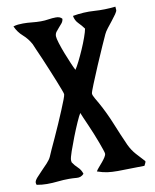

<svg xmlns="http://www.w3.org/2000/svg" viewBox="-77 -716 624 775"><g transform="rotate(-10 235.5 -328.5)"><path d="M30 -650Q40 -653 49.5 -654Q59 -655 70 -655Q88 -655 106.5 -653Q125 -651 143 -651Q159 -651 174.5 -653.5Q190 -656 205 -656Q222 -656 230 -646Q229 -636 223 -628.5Q217 -621 210 -613.5Q203 -606 197.5 -598.5Q192 -591 192 -581Q192 -573 198.5 -552Q205 -531 214 -508Q223 -485 232 -464Q241 -443 246 -434Q253 -444 263.5 -465Q274 -486 284.5 -510Q295 -534 303 -556.5Q311 -579 313 -591Q303 -605 290 -618Q277 -631 274 -650Q319 -658 362 -655Q405 -652 449 -657Q449 -653 449.5 -650Q450 -647 450 -643Q450 -638 442.5 -627Q435 -616 424.5 -603Q414 -590 404 -577Q394 -564 390 -555Q385 -544 369.5 -509.5Q354 -475 337.5 -436Q321 -397 308 -365Q295 -333 295 -328Q295 -321 303.5 -306.5Q312 -292 316 -285Q341 -240 360 -193Q379 -146 400 -99Q411 -76 427 -58Q443 -40 460 -22Q460 -17 457.5 -13Q455 -9 453 -4Q426 -4 398.5 -3Q371 -2 344 -2Q319 -2 301 -4.5Q283 -7 260 -15Q264 -22 271.5 -30.5Q279 -39 286.5 -48Q294 -57 299.5 -65.5Q305 -74 305 -80Q305 -84 300.5 -97Q296 -110 289.5 -128Q283 -146 274.5 -166.5Q266 -187 258 -205.5Q250 -224 243.5 -238.5Q237 -253 235 -259Q229 -250 217.5 -224Q206 -198 194.5 -168.5Q183 -139 174 -113Q165 -87 165 -78L166 -69Q175 -55 187.5 -43.5Q200 -32 205 -15Q193 -2 176 -3.5Q159 -5 144 -5Q121 -5 98.5 -2.5Q76 0 53 0Q43 0 32.5 -1Q22 -2 11 -4Q9 -10 9 -13Q9 -21 19 -32.5Q29 -44 41.5 -56.5Q54 -69 66 -82Q78 -95 83 -106Q86 -114 95 -133.5Q104 -153 115.5 -178Q127 -203 139 -230.5Q151 -258 161 -282Q171 -306 177.5 -323Q184 -340 184 -345Q184 -348 178 -364Q172 -380 163 -402.5Q154 -425 143 -451.5Q132 -478 122 -501.5Q112 -525 104 -542.5Q96 -560 94 -566Q81 -590 61 -607.5Q41 -625 30 -650Z"/></g></svg>

Font: Teutonic
Style: Regular
Weight: 400
Designer: Peter Wiegel
Foundry: Peter Wiegel
Version: 1.000